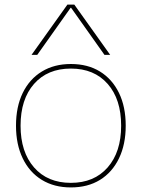

<svg xmlns="http://www.w3.org/2000/svg" viewBox="-20 -810 620 840"><path d="M290 10Q217 10 163 -23Q109 -56 79.5 -117Q50 -178 50 -260Q50 -343 79.5 -403.5Q109 -464 163 -497Q217 -530 290 -530Q364 -530 417.5 -497Q471 -464 500.5 -403.5Q530 -343 530 -260Q530 -178 500.5 -117Q471 -56 417.5 -23Q364 10 290 10ZM290 -10Q392 -10 451 -77.5Q510 -145 510 -260Q510 -376 451 -443Q392 -510 290 -510Q188 -510 129 -443Q70 -376 70 -260Q70 -145 129 -77.5Q188 -10 290 -10ZM118 -570 275 -790H305L462 -570H437L291 -776H289L143 -570Z"/></svg>

Font: M PLUS 2 Thin
Style: Regular
Weight: 100
Designer: Coji Morishita
Foundry: UNDERFOREST DESIGN
Version: Version 1.001